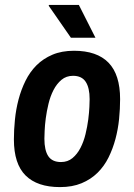

<svg xmlns="http://www.w3.org/2000/svg" viewBox="-20 -743 541 775"><path d="M36.1 -180.2Q36.1 -218.8 40.3 -260.3Q44.4 -301.8 54.9 -341.6Q65.4 -381.3 83 -417Q100.6 -452.6 127.4 -479.5Q154.3 -506.3 191.7 -522.2Q229 -538.1 278.8 -538.1Q371.1 -538.1 418 -490Q464.8 -441.9 464.8 -342.8Q464.8 -304.2 460.7 -262.7Q456.5 -221.2 446 -181.9Q435.5 -142.6 418 -107.2Q400.4 -71.8 373.5 -45.4Q346.7 -19 309.3 -3.4Q272 12.2 222.2 12.2Q130.4 12.2 83.3 -34.7Q36.1 -81.5 36.1 -180.2ZM159.2 -183.1Q159.2 -136.2 175 -112.5Q190.9 -88.9 226.1 -88.9Q253.4 -88.9 272.7 -105Q292 -121.1 304.9 -146.2Q317.9 -171.4 325.2 -201.7Q332.5 -231.9 336.2 -260.3Q339.8 -288.6 340.8 -311Q341.8 -333.5 341.8 -342.8Q341.8 -388.7 325.9 -412.8Q310.1 -437 274.9 -437Q247.6 -437 228.3 -420.9Q209 -404.8 196 -379.6Q183.1 -354.5 175.8 -324.2Q168.5 -293.9 164.8 -265.9Q161.1 -237.8 160.2 -215.1Q159.2 -192.4 159.2 -183.1ZM178.2 -723.1H298.3L365.2 -590.8H266.1L176.3 -720.2Z"/></svg>

Font: Archivo Narrow
Style: Bold Italic
Weight: 700
Italic angle: -8°
Designer: Hector Gatti
Foundry: Hector Gatti
Version: 1.002; ttfautohint (v0.8)